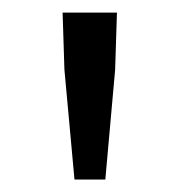

<svg xmlns="http://www.w3.org/2000/svg" viewBox="-20 -710 288 307"><path d="M80.1 -689.9H167L164.1 -598.6L148.4 -422.9H99.1L83 -598.6Z"/></svg>

Font: Varta
Style: Regular
Weight: 400
Designer: Joana Correia, Viktoriya Grabowska, Eben Sorkin
Foundry: Sorkin Type
Version: Version 1.003; ttfautohint (v1.3) -l 8 -r 24 -G 200 -x 12 -H